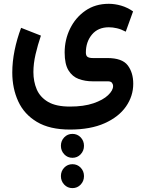

<svg xmlns="http://www.w3.org/2000/svg" viewBox="-20 -428 753 999"><path d="M356.9 268.6Q382.3 268.6 399.7 286.6Q417 304.7 417 330.6Q417 356.4 399.7 374.8Q382.3 393.1 356.9 393.1Q331.5 393.1 314.2 374.8Q296.9 356.4 296.9 330.6Q296.9 304.7 314.2 286.6Q331.5 268.6 356.9 268.6ZM356.9 426.3Q382.3 426.3 399.7 444.3Q417 462.4 417 488.3Q417 514.2 399.7 532.5Q382.3 550.8 356.9 550.8Q331.5 550.8 314.2 532.5Q296.9 514.2 296.9 488.3Q296.9 462.4 314.2 444.3Q331.5 426.3 356.9 426.3ZM343.8 246.1Q238.8 246.1 172.4 206.5Q106 167 75 99.6Q43.9 32.2 43.9 -50.8Q43.9 -106.4 55.9 -165.8Q67.9 -225.1 89.8 -283.2L192.9 -242.7Q176.3 -193.8 165 -145.3Q153.8 -96.7 153.8 -53.2Q153.8 -3.9 171.1 36.9Q188.5 77.6 230 102.1Q271.5 126.5 343.8 126.5Q416 126.5 466.1 109.4Q516.1 92.3 542.2 67.4Q568.4 42.5 568.4 20Q568.4 10.3 562.5 2.7Q556.6 -4.9 541 -4.9H461.9Q422.9 -4.9 389.6 -17.1Q356.4 -29.3 336.4 -61.8Q316.4 -94.2 316.4 -154.8Q316.4 -221.2 344.5 -278.8Q372.6 -336.4 424.1 -372.3Q475.6 -408.2 545.9 -408.2Q577.6 -408.2 610.4 -398.7Q643.1 -389.2 672.4 -368.7L634.3 -263.2Q610.4 -275.9 588.4 -281Q566.4 -286.1 546.4 -286.1Q490.2 -286.1 458.5 -248.3Q426.8 -210.4 426.8 -154.8Q426.8 -138.2 435.5 -132.1Q444.3 -126 462.9 -126H538.1Q615.7 -126 644.5 -88.1Q673.3 -50.3 673.3 7.8Q673.3 71.8 635.7 126Q598.1 180.2 524.7 213.1Q451.2 246.1 343.8 246.1Z"/></svg>

Font: Vazirmatn RD SemiBold
Style: Regular
Weight: 600
Designer: Saber Rastikerdar
Foundry: Saber Rastikerdar
Version: Version 32.102